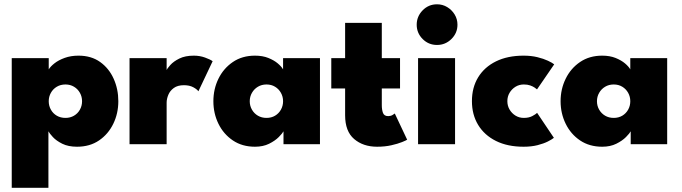

<svg xmlns="http://www.w3.org/2000/svg" viewBox="-20 -688 3254 916"><path d="M211 208H36V-410.5H212.5V-357Q220.5 -370.5 239.8 -385.8Q259 -401 288.5 -411.8Q318 -422.5 354.5 -422.5Q415.5 -422.5 457.8 -392.2Q500 -362 522.2 -312.5Q544.5 -263 544.5 -205Q544.5 -147 520.5 -97.5Q496.5 -48 452.5 -18Q408.5 12 347.5 12Q306 12 277.2 -2.2Q248.5 -16.5 232.2 -34.2Q216 -52 211 -61.5ZM371.5 -205Q371.5 -227 361.2 -245.2Q351 -263.5 333 -274.2Q315 -285 292.5 -285Q269 -285 251 -274.2Q233 -263.5 222.8 -245.2Q212.5 -227 212.5 -205Q212.5 -183 222.8 -164.8Q233 -146.5 251 -136Q269 -125.5 292.5 -125.5Q315 -125.5 333 -136Q351 -146.5 361.2 -164.8Q371.5 -183 371.5 -205Z M775 0H598V-410.5H775V-350H772.5Q777.5 -361 792.8 -378Q808 -395 835.8 -408.8Q863.5 -422.5 905 -422.5Q933 -422.5 958 -413.5Q983 -404.5 994.5 -396L926.5 -252.5Q920 -262 902 -271.8Q884 -281.5 857.5 -281.5Q827.5 -281.5 809.2 -268.2Q791 -255 783 -235.5Q775 -216 775 -198Z M1332.5 0V-61.5Q1327.5 -52 1310 -34.2Q1292.5 -16.5 1263.8 -2.2Q1235 12 1196.5 12Q1135.5 12 1091 -18Q1046.5 -48 1022.2 -97.5Q998 -147 998 -205Q998 -263 1022.2 -312.5Q1046.5 -362 1091 -392.2Q1135.5 -422.5 1196.5 -422.5Q1233 -422.5 1260.2 -411.5Q1287.5 -400.5 1305.2 -385.5Q1323 -370.5 1330.5 -357V-410.5H1506.5V0ZM1171.5 -205Q1171.5 -183 1182 -164.8Q1192.5 -146.5 1210.5 -136Q1228.5 -125.5 1251.5 -125.5Q1274.5 -125.5 1292.2 -136Q1310 -146.5 1320.2 -164.8Q1330.5 -183 1330.5 -205Q1330.5 -227 1320.2 -245.2Q1310 -263.5 1292.2 -274.2Q1274.5 -285 1251.5 -285Q1228.5 -285 1210.5 -274.2Q1192.5 -263.5 1182 -245.2Q1171.5 -227 1171.5 -205Z M1560.5 -410.5H1626.5V-579H1801.5V-410.5H1888.5V-266H1801.5V-186Q1801.5 -164.5 1807.2 -149.2Q1813 -134 1832 -134Q1843.5 -134 1852.5 -139.2Q1861.5 -144.5 1863.5 -146.5L1922.5 -21.5Q1918.5 -18.5 1898.2 -10.2Q1878 -2 1847.2 5Q1816.5 12 1779 12Q1712.5 12 1669.5 -24.8Q1626.5 -61.5 1626.5 -138V-266H1560.5Z M1974.5 0V-410.5H2151V0ZM2065 -473.5Q2024.5 -473.5 1996.2 -502Q1968 -530.5 1968 -570Q1968 -609.5 1996.2 -638.5Q2024.5 -667.5 2065 -667.5Q2091.5 -667.5 2113.5 -654.2Q2135.5 -641 2149 -619Q2162.5 -597 2162.5 -570Q2162.5 -530.5 2133.8 -502Q2105 -473.5 2065 -473.5Z M2479 -125.5Q2503 -125.5 2519.5 -134.2Q2536 -143 2542.5 -149.5L2622.5 -30.5Q2613.5 -23 2593.8 -13Q2574 -3 2544.8 4.5Q2515.5 12 2478 12Q2401.5 12 2346.2 -15.5Q2291 -43 2261.2 -92Q2231.5 -141 2231.5 -205.5Q2231.5 -270.5 2261.2 -319.2Q2291 -368 2346.2 -395.2Q2401.5 -422.5 2478 -422.5Q2514.5 -422.5 2544 -415.2Q2573.5 -408 2594.2 -398.2Q2615 -388.5 2624 -381L2542 -261.5Q2539 -264.5 2530.5 -270.2Q2522 -276 2509.2 -280.5Q2496.5 -285 2479 -285Q2457 -285 2439.2 -274Q2421.5 -263 2411 -245.2Q2400.5 -227.5 2400.5 -205.5Q2400.5 -183.5 2411 -165.5Q2421.5 -147.5 2439.2 -136.5Q2457 -125.5 2479 -125.5Z M2989 0V-61.5Q2984 -52 2966.5 -34.2Q2949 -16.5 2920.2 -2.2Q2891.5 12 2853 12Q2792 12 2747.5 -18Q2703 -48 2678.8 -97.5Q2654.5 -147 2654.5 -205Q2654.5 -263 2678.8 -312.5Q2703 -362 2747.5 -392.2Q2792 -422.5 2853 -422.5Q2889.5 -422.5 2916.8 -411.5Q2944 -400.5 2961.8 -385.5Q2979.5 -370.5 2987 -357V-410.5H3163V0ZM2828 -205Q2828 -183 2838.5 -164.8Q2849 -146.5 2867 -136Q2885 -125.5 2908 -125.5Q2931 -125.5 2948.8 -136Q2966.5 -146.5 2976.8 -164.8Q2987 -183 2987 -205Q2987 -227 2976.8 -245.2Q2966.5 -263.5 2948.8 -274.2Q2931 -285 2908 -285Q2885 -285 2867 -274.2Q2849 -263.5 2838.5 -245.2Q2828 -227 2828 -205Z"/></svg>

Font: League Spartan Thin ExtraBold
Style: Regular
Weight: 800
Version: Version 2.002